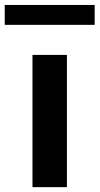

<svg xmlns="http://www.w3.org/2000/svg" viewBox="-58 -772 411 792"><path d="M76 0V-545.5H218V0ZM-38.5 -669.5V-751.5H332.5V-669.5Z"/></svg>

Font: Encode Sans Expanded Expanded SemiBold
Style: Regular
Weight: 600
Width: 7
Designer: Multiple Designers
Foundry: Impallari Type
Version: Version 3.000; ttfautohint (v1.8.3) -l 8 -r 50 -G 200 -x 14 